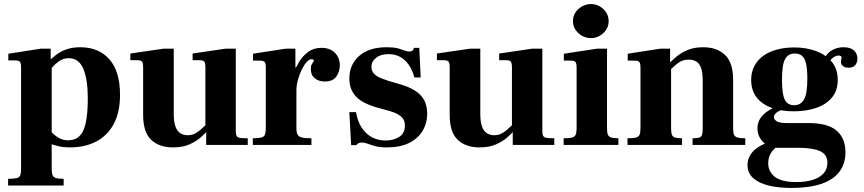

<svg xmlns="http://www.w3.org/2000/svg" viewBox="-20 -715 4260 947"><path d="M20 200V167Q49 167 62.5 163.5Q76 160 80 149.5Q84 139 84 117V-383Q84 -403 78.5 -410Q73 -417 53 -417H21V-450L182 -475H230V-423H235V117Q235 138 239 148.5Q243 159 255.5 163Q268 167 294 167V200ZM323 12Q294 12 270 6.5Q246 1 224 -7.5Q202 -16 181 -28V-142Q190 -126 202.5 -105.5Q215 -85 231.5 -66.5Q248 -48 269 -35.5Q290 -23 316 -23Q368 -23 390.5 -70.5Q413 -118 413 -231Q413 -323 391 -375.5Q369 -428 319 -428Q293 -428 272 -413.5Q251 -399 237 -382Q223 -365 217 -357V-409Q236 -429 258 -445.5Q280 -462 309 -472Q338 -482 376 -482Q467 -482 519.5 -422.5Q572 -363 572 -247Q572 -163 542 -105.5Q512 -48 456.5 -18Q401 12 323 12Z M833 12Q765 12 725.5 -25.5Q686 -63 686 -148V-382Q686 -404 680.5 -411Q675 -418 657 -418H623V-451L787 -475H837V-153Q837 -115 845 -92Q853 -69 868.5 -58.5Q884 -48 906 -48Q924 -48 939 -55Q954 -62 969.5 -75.5Q985 -89 1003 -107L1008 -76Q995 -60 972.5 -39.5Q950 -19 916 -3.5Q882 12 833 12ZM997 0V-63H993V-382Q993 -404 987.5 -411Q982 -418 964 -418H930V-451L1093 -475H1143V-68Q1143 -53 1147 -45Q1151 -37 1164 -35Q1177 -33 1202 -33V0Z M1227 0V-33Q1255 -33 1268.5 -36.5Q1282 -40 1286.5 -51Q1291 -62 1291 -83V-381Q1291 -402 1285.5 -409Q1280 -416 1262 -416H1228V-450L1389 -475H1437V-382H1442V-83Q1442 -62 1447.5 -51.5Q1453 -41 1468.5 -37Q1484 -33 1516 -33V0ZM1416 -269V-319Q1419 -331 1429 -357Q1439 -383 1456 -411Q1473 -439 1500 -459Q1527 -479 1566 -479Q1607 -479 1631.5 -455Q1656 -431 1656 -392Q1656 -362 1639 -337.5Q1622 -313 1582 -313Q1552 -313 1532.5 -329Q1513 -345 1513 -374Q1513 -389 1517 -396.5Q1521 -404 1524.5 -408.5Q1528 -413 1528 -416Q1528 -419 1525 -421Q1522 -423 1517 -423Q1505 -423 1492 -408.5Q1479 -394 1467.5 -370Q1456 -346 1449 -319.5Q1442 -293 1442 -269Z M1889 12Q1852 12 1829.5 5.5Q1807 -1 1792.5 -6.5Q1778 -12 1763 -12Q1753 -12 1747 -8Q1741 -4 1737 1H1712L1703 -162H1736Q1747 -96 1786 -59Q1825 -22 1883 -22Q1920 -22 1948.5 -39.5Q1977 -57 1977 -96Q1977 -115 1969 -127.5Q1961 -140 1944.5 -150Q1928 -160 1900 -168L1835 -186Q1764 -207 1733.5 -241.5Q1703 -276 1703 -327Q1703 -397 1752 -439.5Q1801 -482 1887 -482Q1921 -482 1940.5 -477Q1960 -472 1973.5 -466.5Q1987 -461 1999 -461Q2011 -461 2015.5 -466.5Q2020 -472 2022 -479H2048L2055 -333H2024Q2014 -370 1996 -395.5Q1978 -421 1953.5 -434.5Q1929 -448 1896 -448Q1858 -448 1835 -430Q1812 -412 1812 -385Q1812 -364 1825.5 -350.5Q1839 -337 1859 -329.5Q1879 -322 1896 -316L1948 -301Q1998 -287 2028.5 -267Q2059 -247 2073 -219.5Q2087 -192 2087 -155Q2087 -107 2064 -69Q2041 -31 1997 -9.5Q1953 12 1889 12Z M2345 12Q2277 12 2237.5 -25.5Q2198 -63 2198 -148V-382Q2198 -404 2192.5 -411Q2187 -418 2169 -418H2135V-451L2299 -475H2349V-153Q2349 -115 2357 -92Q2365 -69 2380.5 -58.5Q2396 -48 2418 -48Q2436 -48 2451 -55Q2466 -62 2481.5 -75.5Q2497 -89 2515 -107L2520 -76Q2507 -60 2484.5 -39.5Q2462 -19 2428 -3.5Q2394 12 2345 12ZM2509 0V-63H2505V-382Q2505 -404 2499.5 -411Q2494 -418 2476 -418H2442V-451L2605 -475H2655V-68Q2655 -53 2659 -45Q2663 -37 2676 -35Q2689 -33 2714 -33V0Z M2760 0V-33Q2788 -33 2801.5 -36.5Q2815 -40 2819.5 -51Q2824 -62 2824 -83V-381Q2824 -402 2818.5 -409Q2813 -416 2795 -416H2761V-450L2925 -475H2974V-83Q2974 -62 2978 -51.5Q2982 -41 2994 -37Q3006 -33 3030 -33V0ZM2895 -527Q2860 -527 2833 -551.5Q2806 -576 2806 -611Q2806 -646 2833 -670.5Q2860 -695 2895 -695Q2918 -695 2937.5 -684Q2957 -673 2969.5 -654Q2982 -635 2982 -611Q2982 -576 2955.5 -551.5Q2929 -527 2895 -527Z M3396 0V-33Q3419 -33 3429 -36.5Q3439 -40 3442.5 -49.5Q3446 -59 3446 -78V-318Q3446 -356 3438 -379Q3430 -402 3414.5 -411.5Q3399 -421 3377 -421Q3349 -421 3328.5 -407Q3308 -393 3279 -364L3274 -395Q3291 -414 3314.5 -434Q3338 -454 3370.5 -468Q3403 -482 3449 -482Q3516 -482 3556 -444Q3596 -406 3596 -321V-83Q3596 -62 3600 -51.5Q3604 -41 3617 -37Q3630 -33 3656 -33V0ZM3075 0V-33Q3103 -33 3116.5 -36.5Q3130 -40 3134.5 -50.5Q3139 -61 3139 -83V-381Q3139 -402 3133.5 -409Q3128 -416 3110 -416H3076V-450L3237 -475H3285V-409H3290V-82Q3290 -61 3294 -50.5Q3298 -40 3309.5 -36.5Q3321 -33 3344 -33V0Z M3884 212Q3819 212 3770.5 200Q3722 188 3694.5 163Q3667 138 3667 99Q3667 56 3701.5 24.5Q3736 -7 3808 -23L3891 -16Q3846 -12 3819.5 4Q3793 20 3781 42.5Q3769 65 3769 90Q3769 131 3801.5 157Q3834 183 3908 183Q3953 183 3987.5 172.5Q4022 162 4041.5 141Q4061 120 4061 88Q4061 47 4025 30.5Q3989 14 3917 14H3808Q3786 14 3764.5 1.5Q3743 -11 3729.5 -32.5Q3716 -54 3716 -82Q3716 -128 3756.5 -159.5Q3797 -191 3857 -205L3871 -185Q3860 -183 3847 -178Q3834 -173 3822.5 -167.5Q3811 -162 3804 -154Q3797 -146 3797 -137Q3797 -127 3810 -117.5Q3823 -108 3862 -108H3969Q4063 -108 4106.5 -70.5Q4150 -33 4150 36Q4150 94 4119 133.5Q4088 173 4029 192.5Q3970 212 3884 212ZM3895 -166Q3834 -166 3786.5 -183Q3739 -200 3712 -234.5Q3685 -269 3685 -321Q3685 -361 3701.5 -391Q3718 -421 3746.5 -441Q3775 -461 3814 -471Q3853 -481 3897 -481Q3958 -481 4006.5 -462.5Q4055 -444 4083.5 -409Q4112 -374 4112 -321Q4112 -268 4083 -233.5Q4054 -199 4005 -182.5Q3956 -166 3895 -166ZM3897 -196Q3929 -196 3945.5 -224Q3962 -252 3962 -327Q3962 -374 3955.5 -401.5Q3949 -429 3935.5 -440Q3922 -451 3900 -451Q3867 -451 3852 -423Q3837 -395 3837 -321Q3837 -250 3851 -223Q3865 -196 3897 -196ZM4165 -381Q4148 -381 4138 -389Q4128 -397 4128 -410Q4128 -418 4129.5 -423Q4131 -428 4131 -432Q4131 -436 4127 -438.5Q4123 -441 4116 -441Q4105 -441 4092 -433Q4079 -425 4067 -404L4048 -431Q4064 -458 4088.5 -470Q4113 -482 4140 -482Q4174 -482 4191.5 -466.5Q4209 -451 4209 -426Q4209 -407 4198.5 -394Q4188 -381 4165 -381Z"/></svg>

Font: Frank Ruhl Libre ExtraBold
Style: Regular
Weight: 800
Designer: Yanek Iontef
Foundry: Fontef
Version: Version 6.003;gftools[0.9.30]